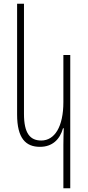

<svg xmlns="http://www.w3.org/2000/svg" viewBox="-20 -780 473 1033"><path d="M358 233V-484H321V-231C321 -98 274 -24 202 -24C143 -24 109 -61 109 -167V-760H72V-164C72 -35 119 10 195 10C261 10 302 -29 319 -90H323C322 -60 321 -31 321 0V233Z"/></svg>

Font: Noto Sans Armenian Condensed ExtraLight
Style: Regular
Weight: 200
Width: 3
Designer: Monotype Design Team
Foundry: Monotype Imaging Inc.
Version: Version 2.008